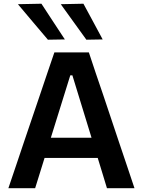

<svg xmlns="http://www.w3.org/2000/svg" viewBox="-20 -988 749 1008"><path d="M24 0Q43.5 -57.5 65 -121Q86.5 -184.5 105.5 -241.5L188.5 -486Q211 -552.5 229 -606Q247 -659 265.5 -713H446.5Q465 -657 482.8 -604Q500.5 -551 523 -486L605 -241Q625 -181.5 646 -119.5Q667 -57 686 0H541.5Q529.5 -38.5 517.5 -79Q505 -119.5 493 -159H214Q201.5 -119 189 -78.5Q176.5 -38 164.5 0ZM349 -592.5 247 -265H460.5L360 -592.5ZM231.5 -779.5Q193 -824.5 154 -871Q115 -917.5 74 -966L197.5 -968.5Q228 -921.5 258.8 -874.8Q289.5 -828 320.5 -781ZM433.5 -779.5Q400.5 -824.5 367.5 -871Q334 -917.5 299 -966L418 -968.5Q443.5 -921.5 468.5 -875Q493.5 -828.5 519 -781Z"/></svg>

Font: Heraclito SemiBold
Style: Regular
Weight: 600
Designer: Kostas Bartsokas (font) & Cristiano Sobral (main changes)
Foundry: Kostas Bartsokas (font) & Cristiano Sobral (main changes)
Version: Version 1.00;July 8, 2020;FontCreator 13.0.0.2655 64-bit